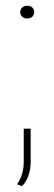

<svg xmlns="http://www.w3.org/2000/svg" viewBox="-20 -514 188 663"><path d="M55.2 128.9 39.1 122.1Q62 88.9 62 44.9V-69.8H85.9V44.9Q85.9 72.8 77.1 95.2Q68.4 117.7 55.2 128.9ZM91.8 -456.5Q85.4 -450.2 74.2 -450.2Q63 -450.2 56.4 -456.5Q49.8 -462.9 49.8 -472.2Q49.8 -481.4 56.4 -487.8Q63 -494.1 74.2 -494.1Q85.4 -494.1 91.8 -487.8Q98.1 -481.4 98.1 -472.2Q98.1 -462.9 91.8 -456.5Z"/></svg>

Font: Creato Display Thin
Style: Regular
Weight: 265
Version: Version 1.000